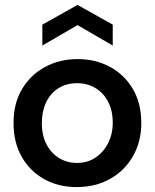

<svg xmlns="http://www.w3.org/2000/svg" viewBox="-20 -748 629 780"><path d="M291 12Q218 12 160 -20Q102 -52 68.5 -110.5Q35 -169 35 -248Q35 -329 70 -387Q105 -445 164 -476.5Q223 -508 295 -508Q368 -508 426.5 -476.5Q485 -445 519.5 -387Q554 -329 554 -248Q554 -173 520.5 -114Q487 -55 427.5 -21.5Q368 12 291 12ZM292 -86Q335 -86 367.5 -107.5Q400 -129 419 -166Q438 -203 438 -250Q438 -299 419 -335Q400 -371 367.5 -390.5Q335 -410 293 -410Q249 -410 216.5 -389Q184 -368 167 -331.5Q150 -295 150 -248Q150 -197 169.5 -160.5Q189 -124 221.5 -105Q254 -86 292 -86ZM152 -563V-648L295 -728L438 -648V-563L295 -646Z"/></svg>

Font: Rethink Sans SemiBold
Style: Regular
Weight: 600
Designer: The Rethink Sans project authors (Hans Thiessen). DM Sans designed by Colophon Foundry.
Foundry: Rethink Communications LLC
Version: Version 1.001